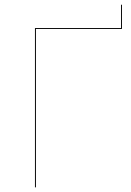

<svg xmlns="http://www.w3.org/2000/svg" viewBox="-20 -800 560 820"><path d="M496.8 -779.8V-680.1H129.3V0H133.4V-676.1H500.4L500.8 -680.1V-779.8Z"/></svg>

Font: Fira Sans Four
Style: Regular
Weight: 100
Designer: Carrois Corporate & Edenspiekermann AG
Foundry: Carrois Corporate GbR & Edenspiekermann AG
Version: Version 4.203;PS 004.203;hotconv 1.0.88;makeotf.lib2.5.64775